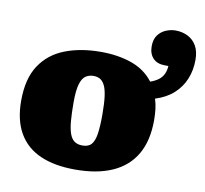

<svg xmlns="http://www.w3.org/2000/svg" viewBox="-78 -770 928 869"><g transform="rotate(10 386.0 -335.5)"><path d="M322 14Q226 14 160.5 -15Q95 -44 61 -103Q27 -162 27 -251Q27 -352 67.5 -413.5Q108 -475 180 -503Q252 -531 345 -531Q424 -531 486.5 -509Q549 -487 587 -437Q610 -445 625 -456.5Q640 -468 647.5 -484.5Q655 -501 656 -521H641Q604 -521 585 -541.5Q566 -562 566 -596Q566 -628 580.5 -647.5Q595 -667 617 -676Q639 -685 661 -685Q691 -685 716.5 -672.5Q742 -660 757 -634.5Q772 -609 772 -569Q772 -522 755.5 -481.5Q739 -441 706 -411Q673 -381 622 -365Q629 -344 632 -320Q635 -296 635 -268Q635 -174 599 -111.5Q563 -49 493 -17.5Q423 14 322 14ZM335 -99Q363 -99 376.5 -115Q390 -131 395 -164.5Q400 -198 400 -251Q400 -304 395.5 -337Q391 -370 381.5 -387.5Q372 -405 359.5 -411.5Q347 -418 330 -418Q310 -418 294.5 -407.5Q279 -397 270.5 -368.5Q262 -340 262 -285Q262 -235 265 -199.5Q268 -164 276 -141.5Q284 -119 298.5 -109Q313 -99 335 -99Z"/></g></svg>

Font: Literata Black
Style: Regular
Weight: 900
Designer: Latin by Veronika Burian and Jose Scaglione. Greek by Irene Vlachou. Cyrillic by Vera Evstafieva.
Foundry: TypeTogether
Version: Version 3.103;gftools[0.9.29]